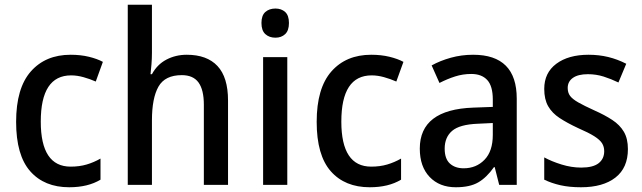

<svg xmlns="http://www.w3.org/2000/svg" viewBox="-20 -873 2707 810"><path d="M272 -83Q167 -83 107.5 -150.5Q48 -218 48 -359Q48 -501 110 -571.5Q172 -642 278 -642Q320 -642 355 -633.5Q390 -625 414 -612L384 -529Q359 -540 332 -547.5Q305 -555 280 -555Q152 -555 152 -360Q152 -170 278 -170Q315 -170 345.5 -179Q376 -188 404 -204V-115Q351 -83 272 -83Z M621 -650Q621 -626 619 -601.5Q617 -577 615 -560H621Q643 -601 682 -621.5Q721 -642 768 -642Q853 -642 897.5 -594.5Q942 -547 942 -449V-93H840V-431Q840 -494 817.5 -525Q795 -556 747 -556Q676 -556 648.5 -507.5Q621 -459 621 -365V-93H519V-853H621Z M1142 -837Q1167 -837 1183 -822.5Q1199 -808 1199 -776Q1199 -744 1183 -729Q1167 -714 1142 -714Q1116 -714 1099.5 -729Q1083 -744 1083 -776Q1083 -808 1099.5 -822.5Q1116 -837 1142 -837ZM1192 -632V-93H1090V-632Z M1540 -83Q1435 -83 1375.5 -150.5Q1316 -218 1316 -359Q1316 -501 1378 -571.5Q1440 -642 1546 -642Q1588 -642 1623 -633.5Q1658 -625 1682 -612L1652 -529Q1627 -540 1600 -547.5Q1573 -555 1548 -555Q1420 -555 1420 -360Q1420 -170 1546 -170Q1583 -170 1613.5 -179Q1644 -188 1672 -204V-115Q1619 -83 1540 -83Z M1976 -642Q2160 -642 2160 -457V-93H2086L2067 -168H2064Q2033 -124 1997.5 -103.5Q1962 -83 1903 -83Q1834 -83 1792.5 -126.5Q1751 -170 1751 -246Q1751 -411 1977 -419L2059 -422V-453Q2059 -510 2035.5 -535.5Q2012 -561 1968 -561Q1933 -561 1900 -550.5Q1867 -540 1834 -523L1801 -597Q1837 -617 1882 -629.5Q1927 -642 1976 -642ZM1996 -351Q1919 -348 1887.5 -321Q1856 -294 1856 -246Q1856 -203 1878 -183Q1900 -163 1936 -163Q1989 -163 2024 -199Q2059 -235 2059 -304V-354Z M2629 -244Q2629 -165 2576.5 -124Q2524 -83 2431 -83Q2382 -83 2344.5 -91.5Q2307 -100 2276 -115V-209Q2307 -192 2349 -179Q2391 -166 2432 -166Q2482 -166 2505.5 -184.5Q2529 -203 2529 -235Q2529 -254 2520 -268.5Q2511 -283 2487.5 -298Q2464 -313 2418 -333Q2373 -354 2341 -375Q2309 -396 2292.5 -425Q2276 -454 2276 -498Q2276 -566 2327 -604Q2378 -642 2463 -642Q2507 -642 2546 -632.5Q2585 -623 2622 -604L2589 -525Q2558 -540 2526.5 -550Q2495 -560 2460 -560Q2419 -560 2397 -544.5Q2375 -529 2375 -502Q2375 -482 2385 -468.5Q2395 -455 2419.5 -441Q2444 -427 2488 -407Q2531 -388 2563 -367Q2595 -346 2612 -317Q2629 -288 2629 -244Z"/></svg>

Font: Noto Sans Telugu UI SemiCondensed Medium
Style: Regular
Weight: 500
Width: 4
Designer: Jelle Bosma - Monotype Design Team
Foundry: Monotype Imaging Inc.
Version: Version 2.005; ttfautohint (v1.8.4.7-5d5b)